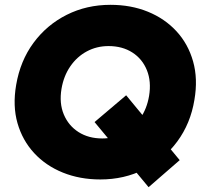

<svg xmlns="http://www.w3.org/2000/svg" viewBox="-20 -732 840 796"><path d="M396 12Q311 12 240.5 -16.5Q170 -45 121.5 -97.5Q73 -150 52.5 -221.5Q32 -293 47 -380Q64 -480 119 -554.5Q174 -629 256.5 -670.5Q339 -712 438 -712Q523 -712 593 -683.5Q663 -655 711.5 -602.5Q760 -550 780.5 -477.5Q801 -405 786 -318Q770 -220 715 -145.5Q660 -71 577.5 -29.5Q495 12 396 12ZM596 44 372 -226 503 -337 725 -68ZM404 -158Q453 -158 493.5 -180Q534 -202 561.5 -241.5Q589 -281 598 -334Q608 -394 589 -441Q570 -488 528.5 -514.5Q487 -541 430 -541Q381 -541 340 -519Q299 -497 271.5 -457Q244 -417 235 -364Q225 -304 244.5 -257.5Q264 -211 305.5 -184.5Q347 -158 404 -158Z"/></svg>

Font: Figtree Light Black
Style: Italic
Weight: 900
Italic angle: -9.5°
Version: Version 2.000